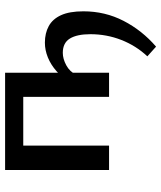

<svg xmlns="http://www.w3.org/2000/svg" viewBox="42 -500 647 772"><g transform="rotate(-90 366.0 -114.5)"><path d="M564 189 525 154Q568 108 591 49Q614 -10 614 -75Q614 -129 596.5 -157.5Q579 -186 539 -186Q515 -186 489 -172Q463 -158 451 -132L419 -154Q439 -188 465 -211Q491 -234 520.5 -246Q550 -258 580 -258Q618 -258 646.5 -242.5Q675 -227 690.5 -193Q706 -159 706 -103Q706 -16 667.5 58.5Q629 133 564 189ZM68 0V-418H166V0ZM362 0V-418H459V0ZM115 -345V-418H413V-345Z"/></g></svg>

Font: Ysabeau SemiBold
Style: Regular
Weight: 600
Designer: Christian Thalmann (Catharsis Fonts)
Version: Version 2.000;gftools[0.9.27.dev2+g8671c4b]